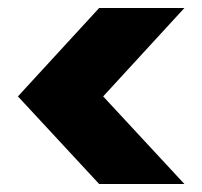

<svg xmlns="http://www.w3.org/2000/svg" viewBox="-20 -592 508 482"><path d="M443 -130H229L25 -350L229 -572H443L239 -350Z"/></svg>

Font: Ulagadi Sans
Style: Bold
Weight: 700
Designer: Ninad Kale (Devanagari), Jonny Pinhorn (Latin)
Foundry: Indian Type Foundry
Version: Version 3.01;March 29, 2020;FontCreator 12.0.0.2522 64-bit; 